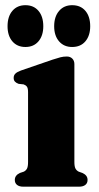

<svg xmlns="http://www.w3.org/2000/svg" viewBox="-20 -702 371 722"><path d="M259.7 -461.1V-93.3Q259.7 -75.8 263.8 -68.2Q267.9 -60.6 275.8 -56.6L289.8 -51.6Q299.3 -47.4 304.3 -40.9Q309.3 -34.5 309.3 -25.2Q309.3 -13.3 300.8 -6.6Q292.3 0 277.4 0H67.4Q52.6 0 44.2 -6.6Q35.7 -13.3 35.7 -25.2Q35.7 -34.4 40.7 -40.8Q45.6 -47.3 54.6 -51.5L69.8 -56.6Q77.7 -60.7 81.6 -68.2Q85.5 -75.7 85.5 -93.2V-355.8Q85.5 -370.3 81.2 -376.1Q76.9 -381.9 68.7 -384.7L50.1 -386.7Q41 -389.9 36.2 -395.1Q31.4 -400.2 31.4 -409.2Q31.4 -419 38 -425.3Q44.5 -431.6 58.7 -436.8L177.3 -477.6Q196 -483.8 207.2 -486.6Q218.5 -489.5 231.2 -489.5Q244.1 -489.5 251.9 -481.6Q259.7 -473.8 259.7 -461.1ZM75.6 -525.3Q44.8 -525.3 26.6 -546.4Q8.4 -567.6 8.4 -603.3Q8.4 -639.9 26.6 -661.2Q44.8 -682.5 75.6 -682.5Q106.7 -682.5 124.7 -661.2Q142.8 -639.9 142.8 -603.3Q142.8 -568 124.7 -546.6Q106.7 -525.3 75.6 -525.3ZM251.3 -525.3Q220.6 -525.3 202.2 -546.4Q183.7 -567.6 183.7 -603.3Q183.7 -639.5 202.2 -661Q220.6 -682.5 251.3 -682.5Q283.1 -682.5 301.1 -661.2Q319.2 -639.9 319.2 -603.3Q319.2 -568 301.1 -546.6Q283.1 -525.3 251.3 -525.3Z"/></svg>

Font: Fraunces
Style: Regular
Weight: 900
Version: Version 1.000;[b76b70a41]